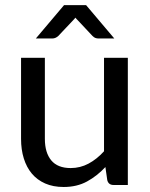

<svg xmlns="http://www.w3.org/2000/svg" viewBox="-20 -738 598 766"><path d="M64 0ZM159 -507.5V-184Q159 -129 184.5 -98.2Q210 -67.5 262 -67.5Q300 -67.5 333.2 -85.2Q366.5 -103 395 -134.5V-507.5H490V0H433Q413 0 408 -19L400.5 -71.5Q367.5 -36 327.2 -14Q287 8 234 8Q192 8 160.2 -6Q128.5 -20 107.2 -45.2Q86 -70.5 75 -105.8Q64 -141 64 -184V-507.5ZM436 -584.5H372.5Q366.5 -584.5 360.8 -586.5Q355 -588.5 349 -594.5L289.5 -658Q285.5 -661.5 281 -667.5L272.5 -658L212.5 -594.5Q201.5 -584.5 189 -584.5H123L235.5 -717.5H323.5Z"/></svg>

Font: Lato Medium
Style: Regular
Weight: 500
Designer: Lukasz Dziedzic
Foundry: tyPoland Lukasz Dziedzic
Version: Version 2.006; 2014-01-15